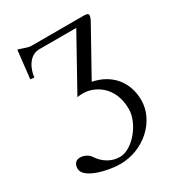

<svg xmlns="http://www.w3.org/2000/svg" viewBox="-206 -788 1020 1119"><g transform="rotate(-30 304.0 -228.0)"><path d="M167 -645C143 -645 108 -662 85 -667L64 -479L90 -477C94 -521 123 -604 197 -605H446L250 -252C264 -255 275 -255 291 -255C360 -255 475 -201 475 -42C475 53 378 174 291 174C236 174 186 144 154 95C141 74 113 60 86 60C52 60 42 87 42 110C42 176 192 211 272 211C432 211 564 88 564 -51C564 -162 501 -261 367 -288L535 -590C544 -605 550 -621 550 -631C550 -639 543 -645 522 -645Z"/></g></svg>

Font: Libertinus Math
Style: Regular
Weight: 400
Designer: Philipp H. Poll, Khaled Hosny
Foundry: Caleb Maclennan
Version: Version 7.050;RELEASE